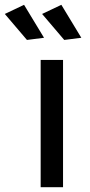

<svg xmlns="http://www.w3.org/2000/svg" viewBox="-78 -778 372 798"><path d="M22 -758 105 -621 34 -612 -58 -720ZM177 -758 260 -621 189 -612 97 -720ZM91 -529H184V0H91Z"/></svg>

Font: Montserrat arm
Style: Regular
Weight: 400
Designer: Julieta Ulanovsky
Foundry: Julieta Ulanovsky
Version: Version 6.000;PS 006.000;hotconv 1.0.88;makeotf.lib2.5.64775